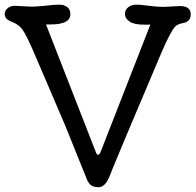

<svg xmlns="http://www.w3.org/2000/svg" viewBox="-40 -779 826 811"><path d="M720.2 -753.4Q765.6 -753.4 765.6 -718.3Q765.6 -687 731.4 -681.2Q710.4 -677.2 701.2 -668Q681.2 -648.4 640.6 -553.7Q450.2 -104 439.5 -76.2L422.9 -34.7Q404.3 11.7 377 11.7Q354 11.7 342.5 1.7Q331.1 -8.3 323.7 -29.8L236.3 -246.6L106.9 -548.8Q68.4 -639.2 51.5 -658.2Q34.7 -677.2 14.6 -684.8Q-5.4 -692.4 -12.7 -700.2Q-20 -708 -20 -720.7Q-20 -733.4 -8.1 -743.9Q3.9 -754.4 22.5 -754.4L91.8 -751Q107.9 -751 124 -752.4L182.6 -757.8Q195.3 -759.3 212.6 -759.3Q230 -759.3 243.7 -749.3Q257.3 -739.3 257.3 -719.7Q257.3 -675.8 174.8 -675.8H154.3L365.7 -134.3Q371.1 -122.1 376.5 -126Q381.8 -129.9 383.8 -134.3L595.2 -675.3Q588.4 -674.8 582.5 -674.8H570.3Q525.9 -674.8 506.8 -688.2Q487.8 -701.7 487.8 -720Q487.8 -738.3 502.2 -748.8Q516.6 -759.3 533.9 -759.3Q551.3 -759.3 563.2 -757.6Q575.2 -755.9 588.1 -754.6Q601.1 -753.4 616 -751.7Q630.9 -750 653.3 -750Z"/></svg>

Font: Oldenburg
Style: Regular
Weight: 400
Designer: Nicole Fally
Foundry: Nicole Fally
Version: Version 1.001